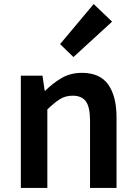

<svg xmlns="http://www.w3.org/2000/svg" viewBox="-20 -929 672 949"><path d="M83 0V-555H190L201 -480H203Q240 -517 284 -543Q328 -569 385 -569Q474 -569 515 -511Q556 -453 556 -348V0H425V-331Q425 -400 404.5 -428Q384 -456 339 -456Q303 -456 275.5 -438.5Q248 -421 214 -388V0ZM343 -647 277 -711 443 -909 534 -822Z"/></svg>

Font: Noto Sans SC SemiBold
Style: Regular
Weight: 600
Designer: Ryoko NISHIZUKA 西塚涼子 (kana, bopomofo & ideographs); Paul D. Hunt (Latin, Greek & Cyrillic); Sandoll Communications 산돌커뮤니
Foundry: Adobe
Version: Version 2.004-H2;hotconv 1.0.118;makeotfexe 2.5.65603